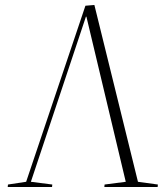

<svg xmlns="http://www.w3.org/2000/svg" viewBox="-20 -751 664 771"><path d="M11 0 12 -10 85 -21 323 -728 359 -731 534 -21 614 -10 613 0H399L400 -10L485 -21L327 -684H325L104 -21L190 -10L189 0Z"/></svg>

Font: Literata 72pt ExtraLight
Style: Italic
Weight: 200
Italic angle: -2°
Designer: Latin by Veronika Burian and Jose Scaglione. Greek by Irene Vlachou. Cyrillic by Vera Evstafieva
Foundry: TypeTogether
Version: Version 3.002